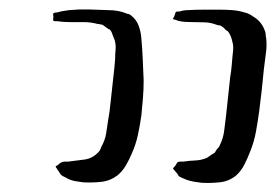

<svg xmlns="http://www.w3.org/2000/svg" viewBox="-20 -758 599 417"><path d="M292 -583Q292 -564 290.5 -545Q289 -526 287 -507Q284 -486 279.5 -465Q275 -444 266 -424Q261 -412 253.5 -399Q246 -386 235 -377Q219 -365 199.5 -363Q180 -361 161 -362Q153 -363 144 -364.5Q135 -366 127 -370Q124 -372 119.5 -374Q115 -376 113 -378Q111 -380 109 -383.5Q107 -387 105 -389Q105 -390 103 -392.5Q101 -395 101 -396Q101 -398 102.5 -398Q104 -398 105 -399Q107 -401 109.5 -403Q112 -405 115 -406Q117 -407 121 -407Q125 -407 128 -407Q145 -409 163.5 -411.5Q182 -414 195 -429Q197 -431 198 -434Q199 -437 200 -439Q208 -453 210.5 -468Q213 -483 215 -498Q218 -513 220.5 -538.5Q223 -564 226 -589Q229 -614 230 -629Q230 -639 231 -650Q232 -661 229 -671L225 -681Q224 -683 223 -686.5Q222 -690 220 -692Q219 -694 217 -694.5Q215 -695 214 -696L203 -704Q195 -706 192 -706Q177 -710 161.5 -710Q146 -710 131 -710Q124 -710 117.5 -710.5Q111 -711 104 -712Q103 -712 100 -712Q97 -712 96 -713Q95 -714 95.5 -717Q96 -720 96 -721Q96 -722 95.5 -725Q95 -728 96 -729Q98 -731 104 -731Q111 -733 117 -734Q123 -735 130 -736Q151 -738 172.5 -737.5Q194 -737 215 -736Q237 -736 254 -729Q256 -728 259 -727.5Q262 -727 264 -725Q276 -716 281 -702.5Q286 -689 287 -675Q289 -653 290 -630Q291 -607 292 -583ZM553 -607Q551 -585 548.5 -562.5Q546 -540 543 -517Q540 -495 536 -472.5Q532 -450 523 -428Q518 -415 511 -401Q504 -387 493 -377Q477 -364 457 -362Q437 -360 418 -361Q409 -362 400.5 -363.5Q392 -365 384 -368Q380 -370 376 -371.5Q372 -373 369 -375Q367 -377 365.5 -380Q364 -383 362 -384Q361 -386 359 -388Q357 -390 356 -391Q356 -393 357 -394Q358 -395 359 -396Q361 -398 362.5 -401Q364 -404 365 -405Q367 -407 371.5 -407Q376 -407 378 -407Q391 -409 404 -409.5Q417 -410 429 -415Q431 -416 433.5 -418Q436 -420 438 -421Q440 -423 443.5 -424.5Q447 -426 448 -429Q450 -433 453.5 -436.5Q457 -440 458 -444Q465 -458 467 -475Q469 -492 471 -507L480 -591Q482 -602 483 -613.5Q484 -625 485 -636Q486 -643 486.5 -651Q487 -659 485 -666Q484 -671 482 -677Q480 -683 477 -687Q476 -690 469 -694Q468 -696 465.5 -698Q463 -700 461 -701Q459 -703 456 -703Q453 -703 451 -704Q438 -709 425 -709.5Q412 -710 398 -710Q390 -710 382 -710.5Q374 -711 366 -713Q365 -714 360.5 -715Q356 -716 356 -717Q355 -717 357 -720Q359 -723 359 -724Q360 -726 360.5 -728.5Q361 -731 362 -732Q363 -733 366 -733Q369 -733 370 -733Q379 -736 388 -736Q405 -737 422.5 -737Q440 -737 457 -737Q471 -737 484.5 -736Q498 -735 511 -731Q516 -730 521 -727.5Q526 -725 530 -722Q549 -711 556 -689Q557 -686 557 -682.5Q557 -679 558 -676Q560 -660 557.5 -642.5Q555 -625 553 -607Z"/></svg>

Font: Rubik Vinyl
Style: Regular
Weight: 400
Designer: Hubert and Fischer, NaN
Foundry: Hubert and Fischer, NaN
Version: Version 2.200